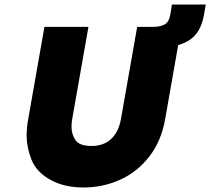

<svg xmlns="http://www.w3.org/2000/svg" viewBox="-20 -824 932 851"><path d="M372 -705 300 -296Q297 -278 297 -262Q297 -229 314.5 -203Q332 -177 386 -177Q440 -177 473 -208.5Q506 -240 516 -296L588 -705H784L712 -296Q695 -199 642 -130.5Q589 -62 512.5 -27.5Q436 7 350 7Q264 7 202.5 -27.5Q141 -62 119.5 -116.5Q98 -171 98 -224Q98 -258 105 -296L177 -705ZM600 -705H661Q688 -705 708.5 -715Q729 -725 735 -760L742 -804H892L884 -758Q870 -678 818.5 -645.5Q767 -613 682 -613H660Z"/></svg>

Font: Fz Poppins ExtBd
Style: Italic
Weight: 800
Italic angle: -10°
Designer: Ninad Kale (Devanagari), Jonny Pinhorn (Latin)
Foundry: Indian Type Foundry
Version: Vit hóa bi Vntype.Com & FontZin.Com